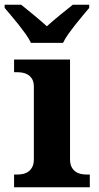

<svg xmlns="http://www.w3.org/2000/svg" viewBox="-42 -786 415 806"><path d="M28.8 -53.2Q40 -53.2 52.5 -55.4Q64.9 -57.6 75.4 -64.5Q85.9 -71.3 93 -84Q100.1 -96.7 100.1 -118.2V-421.9Q100.1 -441.9 93 -453.9Q85.9 -465.8 75.2 -472.4Q64.5 -479 52 -481Q39.6 -482.9 28.8 -482.9H17.1V-536.1H252V-118.2Q252 -96.7 259 -84Q266.1 -71.3 276.6 -64.5Q287.1 -57.6 299.8 -55.4Q312.5 -53.2 323.2 -53.2H335V0H17.1V-53.2ZM-22.5 -766.1H46.9Q57.1 -757.8 71 -746.6Q85 -735.4 99.9 -722.9Q114.7 -710.4 129.2 -698.2Q143.6 -686 154.8 -675.8Q166 -686 180.4 -698.2Q194.8 -710.4 210 -722.9Q225.1 -735.4 239.3 -746.6Q253.4 -757.8 263.7 -766.1H332.5V-752.9Q320.8 -738.8 305.2 -720.2Q289.6 -701.7 273.9 -681.9Q258.3 -662.1 244.4 -642.6Q230.5 -623 222.7 -606H87.9Q80.1 -623 66.2 -642.6Q52.2 -662.1 36.6 -681.9Q21 -701.7 5.1 -720.2Q-10.7 -738.8 -22.5 -752.9Z"/></svg>

Font: Droid Serif
Style: Bold
Weight: 700
Designer: Monotype Design team
Foundry: Monotype Imaging Inc.
Version: Version 1.03